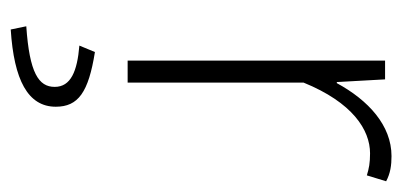

<svg xmlns="http://www.w3.org/2000/svg" viewBox="-216 -316 750 358"><g transform="rotate(90 159.0 -137.0)"><path d="M93 0H134V-328C171 -419 222 -452 266 -452C284 -452 294 -450 307 -446L318 -482C303 -490 288 -492 271 -492C214 -492 167 -449 135 -390H133L128 -480H93ZM35 218C129 212 179 186 179 134C179 92 152 73 77 61L65 90C113 94 142 106 142 136C142 166 116 183 29 189Z"/></g></svg>

Font: Source Sans Pro Light
Style: Regular
Weight: 300
Designer: Paul D. Hunt
Foundry: Adobe Systems Incorporated
Version: Version 3.006;hotconv 1.0.111;makeotfexe 2.5.65597